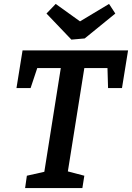

<svg xmlns="http://www.w3.org/2000/svg" viewBox="-20 -959 673 979"><path d="M108 0 117 -63 206 -83 290 -612H170L136 -510H64L95 -702H633L602 -510H531L528 -612H410L326 -85L410 -63L400 0ZM536 -939 568 -890 412 -763 344 -757 217 -890 264 -939 388 -850Z"/></svg>

Font: Bitter SemiBold
Style: Italic
Weight: 600
Italic angle: -9°
Designer: Sol Matas, and Bitter project Authors
Foundry: Sol Matas
Version: Version 2.001